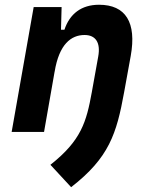

<svg xmlns="http://www.w3.org/2000/svg" viewBox="-20 -547 626 796"><path d="M28.3 0H162.6L206.5 -250.5V-249.5C225.1 -363.8 274.9 -401.9 330.6 -401.9C376 -401.9 397.9 -371.1 387.2 -312.5L360.4 -163.6C338.4 -43 317.4 35.2 189 136.2L274.9 229C432.1 106.9 463.4 7.8 494.6 -164.6L522 -315.4C546.9 -454.1 501 -527.3 390.6 -527.3C317.4 -527.3 269 -489.7 247.1 -423.8H232.9L235.4 -517.6H119.6Z"/></svg>

Font: Cascadia Mono PL
Style: Bold Italic
Weight: 700
Italic angle: -10°
Monospace: yes
Designer: Aaron Bell
Foundry: Saja Typeworks
Version: Version 2404.023